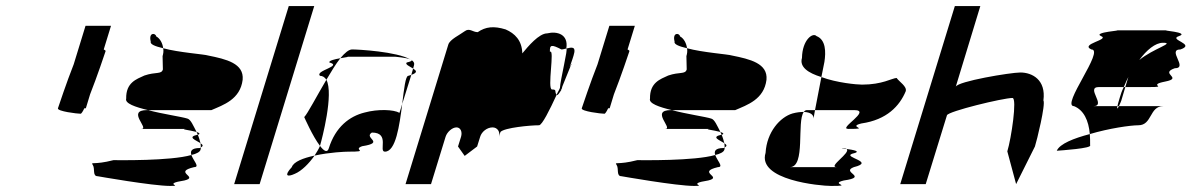

<svg xmlns="http://www.w3.org/2000/svg" viewBox="-20 -795 3928 633"><path d="M171 -438C168 -428 235 -420 246 -420C248 -420 253 -427 258 -438H263L277 -484C300 -542 326 -620 328 -626C329 -628 326 -630 322 -632L346 -710H262L223 -583C200 -525 173 -444 171 -438Z M286 -251C294 -239 284 -214 302 -214C302 -214 483 -182 541 -182C588 -182 511 -188 588 -200C638 -212 548 -227 620 -244C640 -244 617 -266 611 -284C542 -264 369 -267 354 -267C288 -250 278 -263 286 -251ZM396 -470C391 -454 426 -442 468 -432H677C716 -449 772 -467 780 -532C785 -586 726 -600 666 -612C655 -616 568 -622 518 -636C520 -626 518 -617 516 -610L517 -566C512 -549 494 -559 456 -546C430 -534 395 -523 396 -470ZM477 -658C474 -649 492 -642 518 -636C516 -652 508 -668 495 -675C493 -687 469 -689 477 -658ZM446 -370H598C566 -370 606 -366 628 -360C617 -381 609 -401 598 -404C580 -410 516 -419 468 -432H465C395 -432 474 -370 446 -370ZM628 -360C629 -357 631 -354 632 -351H634C641 -354 637 -357 628 -360ZM611 -284C628 -288 639 -294 641 -301C642 -303 642 -306 642 -309C641 -308 640 -308 639 -307C610 -307 607 -296 611 -284ZM632 -351C595 -343 626 -333 641 -323C639 -331 636 -342 632 -351ZM641 -323C642 -318 642 -313 642 -309C652 -314 648 -318 641 -323Z M752 -188H836L1016 -775H932Z M983 -409C983 -409 1011 -345 1035 -314L1036 -318C1041 -335 1081 -486 1056 -532C1024 -478 994 -420 983 -409ZM942 -244C916 -216 926 -210 952 -222C974 -231 999 -256 1017 -282C980 -274 948 -262 942 -244ZM1035 -545C1044 -545 1051 -540 1056 -532C1072 -559 1087 -584 1102 -603C1084 -600 1063 -595 1066 -589C1111 -577 1017 -562 1035 -545ZM1102 -603C1122 -607 1139 -608 1116 -608H1283C1280 -608 1321 -605 1333 -599C1288 -625 1161 -632 1141 -632C1130 -632 1117 -621 1102 -603ZM1017 -282C1067 -293 1118 -295 1129 -295C1202 -295 1140 -301 1174 -313C1252 -325 1177 -340 1206 -358C1267 -358 1227 -295 1249 -295C1285 -295 1297 -381 1306 -452L1297 -423C1278 -434 1226 -436 1182 -424C1133 -412 1086 -377 1064 -306C1059 -290 1048 -297 1035 -314C1031 -304 1024 -293 1017 -282ZM1321 -589C1314 -583 1331 -576 1342 -569L1345 -580C1347 -587 1344 -592 1337 -597C1339 -595 1335 -592 1321 -589ZM1333 -599C1334 -598 1336 -598 1337 -597C1336 -598 1335 -598 1333 -599ZM1326 -545C1317 -545 1312 -502 1306 -452L1336 -548ZM1336 -548C1358 -556 1353 -562 1342 -569Z M1317 -188H1401L1449 -344C1454 -360 1471 -375 1485 -375C1498 -375 1505 -361 1500 -344L1490 -312L1512 -281L1553 -312L1563 -344C1568 -361 1586 -375 1604 -375C1620 -375 1630 -360 1625 -344L1630 -360C1643 -374 1728 -382 1757 -382C1767 -382 1792 -432 1815 -482C1807 -494 1817 -500 1800 -500C1783 -500 1810 -637 1793 -624C1792 -648 1798 -649 1831 -632C1836 -632 1842 -634 1847 -635C1855 -682 1817 -693 1784 -685C1757 -685 1721 -642 1702 -619C1701 -662 1677 -685 1647 -698C1608 -710 1581 -707 1555 -689C1538 -689 1528 -704 1512 -692C1496 -680 1463 -665 1458 -648ZM1847 -634C1854 -639 1827 -530 1826 -505C1823 -497 1818 -490 1815 -482C1816 -480 1821 -483 1825 -490C1826 -491 1828 -494 1831 -499L1829 -498L1830 -500H1831C1833 -504 1833 -509 1836 -515C1850 -548 1866 -591 1863 -580C1866 -589 1864 -585 1858 -573C1866 -595 1871 -612 1871 -612C1881 -644 1864 -639 1847 -635ZM1831 -500V-499Z M1898 -438C1895 -428 1962 -420 1973 -420C1975 -420 1980 -427 1985 -438H1990L2004 -484C2027 -542 2053 -620 2055 -626C2056 -628 2053 -630 2049 -632L2073 -710H1989L1950 -583C1927 -525 1900 -444 1898 -438Z M2013 -251C2021 -239 2011 -214 2029 -214C2029 -214 2210 -182 2268 -182C2315 -182 2238 -188 2315 -200C2365 -212 2275 -227 2347 -244C2367 -244 2344 -266 2338 -284C2269 -264 2096 -267 2081 -267C2015 -250 2005 -263 2013 -251ZM2123 -470C2118 -454 2153 -442 2195 -432H2404C2443 -449 2499 -467 2507 -532C2512 -586 2453 -600 2393 -612C2382 -616 2295 -622 2245 -636C2247 -626 2245 -617 2243 -610L2244 -566C2239 -549 2221 -559 2183 -546C2157 -534 2122 -523 2123 -470ZM2204 -658C2201 -649 2219 -642 2245 -636C2243 -652 2235 -668 2222 -675C2220 -687 2196 -689 2204 -658ZM2173 -370H2325C2293 -370 2333 -366 2355 -360C2344 -381 2336 -401 2325 -404C2307 -410 2243 -419 2195 -432H2192C2122 -432 2201 -370 2173 -370ZM2355 -360C2356 -357 2358 -354 2359 -351H2361C2368 -354 2364 -357 2355 -360ZM2338 -284C2355 -288 2366 -294 2368 -301C2369 -303 2369 -306 2369 -309C2368 -308 2367 -308 2366 -307C2337 -307 2334 -296 2338 -284ZM2359 -351C2322 -343 2353 -333 2368 -323C2366 -331 2363 -342 2359 -351ZM2368 -323C2369 -318 2369 -313 2369 -309C2379 -314 2375 -318 2368 -323Z M2504 -291C2476 -201 2684 -182 2720 -182C2798 -182 2712 -188 2762 -200C2846 -212 2750 -227 2795 -244C2868 -262 2758 -276 2789 -288C2825 -296 2791 -301 2771 -304C2787 -292 2707 -244 2739 -244H2584C2637 -244 2606 -394 2630 -426C2620 -426 2608 -425 2593 -421C2552 -409 2508 -360 2504 -291ZM2624 -604C2615 -574 2645 -554 2688 -541L2698 -591C2703 -623 2703 -664 2672 -676C2660 -689 2625 -664 2624 -604ZM2630 -426C2653 -425 2663 -416 2662 -404L2667 -432H2641C2636 -432 2633 -430 2630 -426ZM2688 -541 2667 -432H2796C2856 -432 2741 -370 2777 -370C2855 -370 2770 -376 2820 -388C2904 -400 2946 -446 2966 -494C2971 -510 2945 -525 2936 -538C2920 -537 2889 -516 2822 -516C2805 -516 2738 -522 2688 -541ZM2771 -304C2769 -306 2764 -307 2758 -307C2750 -307 2759 -306 2771 -304Z M2948 -188H3032L3102 -415C3106 -428 3287 -472 3318 -472C3334 -472 3314 -338 3301 -296L3330 -188L3392 -312C3398 -330 3428 -452 3420 -464C3429 -532 3383 -556 3344 -556C3312 -556 3137 -527 3131 -509L3212 -775H3128Z M3464 -298C3478 -299 3581 -306 3574 -316C3574 -329 3574 -341 3573 -353C3520 -339 3474 -321 3464 -298ZM3521 -445C3553 -432 3569 -398 3573 -353C3637 -372 3707 -382 3733 -382C3779 -382 3769 -445 3815 -445H3669C3665 -437 3661 -433 3664 -445H3584C3630 -445 3557 -508 3603 -508H3685C3690 -519 3694 -530 3700 -541L3690 -508H3771C3834 -508 3760 -514 3821 -526C3883 -538 3801 -552 3853 -570C3899 -570 3826 -632 3872 -632C3924 -650 3830 -664 3867 -676C3905 -689 3800 -695 3828 -695H3660C3688 -695 3581 -689 3610 -676C3640 -664 3539 -650 3578 -632C3624 -632 3476 -445 3521 -445ZM3672 -474C3668 -460 3665 -451 3664 -445H3669C3673 -453 3677 -464 3677 -464L3690 -508H3685C3679 -496 3675 -485 3672 -474ZM3736 -597C3760 -630 3789 -654 3814 -654C3856 -654 3782 -635 3736 -597Z"/></svg>

Font: bitstorm
Style: excnobl
Weight: 400
Version: Version 0.2